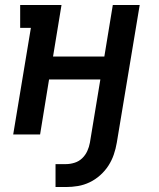

<svg xmlns="http://www.w3.org/2000/svg" viewBox="-20 -540 640 771"><path d="M203 211V119H245Q262 119 279.5 113.5Q297 108 310 95.5Q323 83 330.5 66.5Q338 50 341 33L383 -221H177L141 0H33L104 -428H61V-520H227L193 -313H399L433 -520H541L449 33Q445 57 437 80.5Q429 104 415.5 125Q402 146 382.5 163.5Q363 181 340 192Q317 203 293 207Q269 211 246 211Z"/></svg>

Font: Iosevka Etoile Semibold
Style: Italic
Weight: 600
Italic angle: -9°
Designer: Belleve Invis
Foundry: Belleve Invis
Version: Version 22.1.2; ttfautohint (v1.8.4)